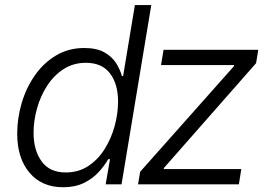

<svg xmlns="http://www.w3.org/2000/svg" viewBox="-20 -748 1101 779"><path d="M236.3 11.7Q149.4 11.7 99.6 -47.4Q49.8 -106.4 49.8 -205.6Q49.8 -268.6 68.1 -330.3Q86.4 -392.1 121.6 -442.4Q156.7 -492.7 207.3 -522.9Q257.8 -553.2 321.8 -553.2Q372.6 -553.2 403.8 -535.4Q435.1 -517.6 451.4 -491.2Q467.8 -464.8 474.6 -439.5H479.5L527.3 -727.5H593.8L473.1 0H408.7L426.3 -102.1H418.9Q403.8 -75.2 379.6 -49.1Q355.5 -22.9 320.1 -5.6Q284.7 11.7 236.3 11.7ZM246.6 -48.3Q298.3 -48.3 337.9 -74.2Q377.4 -100.1 404.3 -142.8Q431.2 -185.5 445.1 -236.3Q459 -287.1 459 -336.4Q459 -407.2 426.3 -450.2Q393.6 -493.2 328.6 -493.2Q277.8 -493.2 238.3 -467.8Q198.7 -442.4 171.6 -400.6Q144.5 -358.9 130.4 -308.8Q116.2 -258.8 116.2 -209Q116.2 -138.7 148.7 -93.5Q181.2 -48.3 246.6 -48.3ZM540 0 548.8 -51.3 929.2 -479.5 929.7 -483.9H633.3L643.6 -545.9H1027.8L1019 -491.7L645 -66.4L644.5 -62H959L949.2 0Z"/></svg>

Font: Inter Light
Style: Italic
Weight: 300
Italic angle: -9.3988°
Designer: Rasmus Andersson
Foundry: rsms
Version: Version 4.001;git-66647c0bb